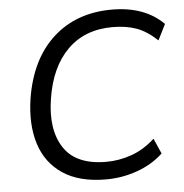

<svg xmlns="http://www.w3.org/2000/svg" viewBox="-52 -764 788 823"><g transform="rotate(-5 342.0 -352.5)"><path d="M372 9Q257 9 186 -38.5Q115 -86 88.5 -170Q62 -254 79 -365Q106 -532 206 -623Q306 -714 459 -714Q600 -714 681 -633L647 -565Q604 -606 559.5 -622.5Q515 -639 455 -639Q336 -639 261.5 -565Q187 -491 166 -356Q145 -225 197 -145.5Q249 -66 379 -66Q435 -66 488.5 -85Q542 -104 589 -147L618 -81Q571 -37 506 -14Q441 9 372 9Z"/></g></svg>

Font: Mulish
Style: Italic
Weight: 400
Italic angle: -9°
Designer: Vernon Adams
Foundry: Vernon Adams
Version: Version 3.603; ttfautohint (v1.8.3)